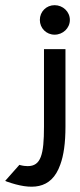

<svg xmlns="http://www.w3.org/2000/svg" viewBox="-113 -641 308 742"><path d="M-93 58 -86 61C5 93 85 95 120 -5C133 -40 140 -88 140 -152V-451H57V-152C57 -43 45 1 -6 1C-14 1 -24 0 -35 -3L-38 -4ZM41 -564C41 -532 66 -507 98 -507C130 -507 157 -532 157 -564C157 -596 130 -621 98 -621C66 -621 41 -596 41 -564Z"/></svg>

Font: Charger Pro
Style: BdNar
Weight: 700
Designer: Jasper
Foundry: Cannot Into Space Fonts
Version: Version 1.09